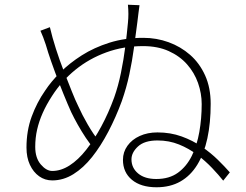

<svg xmlns="http://www.w3.org/2000/svg" viewBox="-20 -791 1040 812"><path d="M570 -769Q568 -756 565.5 -735Q563 -714 561 -698Q554 -644 546.5 -588.5Q539 -533 527 -476.5Q515 -420 495 -363Q470 -295 438 -234Q406 -173 369.5 -127Q333 -81 290.5 -54.5Q248 -28 201 -28Q170 -28 145.5 -45.5Q121 -63 106.5 -94Q92 -125 92 -167Q92 -238 114 -298Q136 -358 171 -408Q196 -446 235 -485Q274 -524 326 -557Q378 -590 443 -610.5Q508 -631 586 -631Q642 -631 693 -612.5Q744 -594 784 -559Q824 -524 847.5 -472Q871 -420 871 -352Q871 -271 857 -206Q843 -141 814.5 -94.5Q786 -48 743 -23.5Q700 1 642 1Q576 1 538 -30.5Q500 -62 500 -115Q500 -148 519 -174.5Q538 -201 571 -216Q604 -231 646 -231Q701 -231 748 -214Q795 -197 833.5 -170.5Q872 -144 901.5 -115Q931 -86 952 -62L924 -27Q905 -51 877 -80.5Q849 -110 814 -136.5Q779 -163 737 -180Q695 -197 646 -197Q591 -197 563.5 -171.5Q536 -146 536 -117Q536 -81 564 -57.5Q592 -34 641 -34Q696 -34 732.5 -60.5Q769 -87 791 -131.5Q813 -176 823 -233Q833 -290 833 -351Q833 -396 817.5 -440Q802 -484 771 -519Q740 -554 693.5 -575Q647 -596 585 -596Q502 -596 429.5 -569.5Q357 -543 299 -496Q241 -449 200 -385Q176 -348 160.5 -313Q145 -278 137 -243Q129 -208 129 -170Q129 -123 152.5 -95.5Q176 -68 201 -68Q238 -68 274.5 -91.5Q311 -115 344.5 -157.5Q378 -200 408.5 -256.5Q439 -313 463 -379Q480 -427 491.5 -483Q503 -539 510 -594.5Q517 -650 521 -694Q523 -714 523 -732Q523 -750 521 -771ZM191 -676Q201 -633 216.5 -584.5Q232 -536 250 -490Q268 -444 283.5 -405Q299 -366 311 -342Q327 -306 351 -264.5Q375 -223 400 -192L378 -162Q361 -181 343 -208Q325 -235 309 -263.5Q293 -292 281 -317Q267 -348 248.5 -393.5Q230 -439 212.5 -486.5Q195 -534 184 -568Q179 -586 173.5 -602.5Q168 -619 162.5 -633.5Q157 -648 151 -661Z"/></svg>

Font: Noto Sans TC ExtraLight
Style: Regular
Weight: 250
Designer: Ryoko NISHIZUKA  (kana, bopomofo & ideographs); Paul D. Hunt (Latin, Greek & Cyrillic); Sandoll Communications , Soo-you
Foundry: Adobe
Version: Version 2.004-H2;hotconv 1.0.118;makeotfexe 2.5.65603